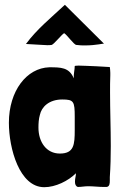

<svg xmlns="http://www.w3.org/2000/svg" viewBox="-20 -777 510 799"><path d="M195 -590C205 -593 237 -634 247 -639C260 -631 288 -590 298 -590C311 -588 323 -588 335 -588C380 -588 411 -597 413 -595L250 -757C191 -702 133 -655 88 -594C148 -591 165 -589 177 -589C183 -589 187 -589 195 -590ZM164 2C211 2 264 -24 296 -56C296 -43 292 -36 292 -21C292 -10 295 -2 304 1C319 1 332 -2 347 -2C368 -2 391 1 412 1H424C436 -1 437 -13 437 -26C437 -30 437 -35 437 -40C440 -83 441 -126 441 -169C441 -244 438 -318 438 -393C438 -417 438 -440 439 -464V-474C439 -482 438 -490 437 -498C394 -501 362 -502 339 -503C334 -503 319 -504 307 -504C298 -504 291 -503 291 -502C291 -486 286 -472 287 -451C268 -497 233 -497 185 -497C91 -494 17 -399 17 -266C17 -159 61 2 164 2ZM229 -138C173 -138 140 -186 140 -246C140 -263 141 -282 146 -299C153 -332 184 -363 239 -363C287 -363 291 -355 291 -291C291 -276 291 -258 291 -236C291 -175 288 -138 229 -138Z"/></svg>

Font: HEYCLAY
Style: Regular
Weight: 400
Designer: Marcelo Magalhaes
Foundry: Marcelo Magalhães
Version: Version 1.300;hotconv 1.0.109;makeotfexe 2.5.65596